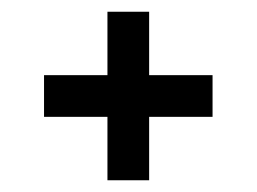

<svg xmlns="http://www.w3.org/2000/svg" viewBox="-20 -388 437 327"><path d="M163 -81V-368H234V-81ZM55 -189V-260H342V-189Z"/></svg>

Font: Darker Grotesque Light
Style: Bold
Weight: 700
Version: Version 1.000;gftools[0.9.28]